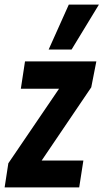

<svg xmlns="http://www.w3.org/2000/svg" viewBox="-39 -809 447 829"><path d="M-19 0 -3 -104 216 -426H51L69 -544H377L355 -432L141 -116H321L303 0ZM171 -595 258 -789H388L270 -595Z"/></svg>

Font: Georama Condensed
Style: Bold Italic
Weight: 700
Width: 3
Italic angle: -9°
Designer: Jean-Baptiste Levee
Foundry: Production Type
Version: Version 1.000